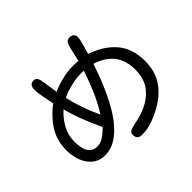

<svg xmlns="http://www.w3.org/2000/svg" viewBox="-185 -1073 1370 1370"><g transform="rotate(-45 500.0 -388.0)"><path d="M537.1 41Q489.3 41 489.3 -5.9Q489.3 -28.3 507.3 -36.6Q525.4 -44.9 543 -48.8Q567.4 -53.7 590.3 -59.1Q613.3 -64.5 636.7 -72.3Q727.5 -103.5 779.8 -164.6Q832 -225.6 832 -324.2Q832 -418 784.7 -477.1Q737.3 -536.1 649.4 -563.5Q635.7 -522.5 615.7 -468.8Q595.7 -415 568.8 -356Q542 -296.9 508.8 -241.2Q475.6 -185.5 435.5 -140.6Q395.5 -95.7 348.6 -68.8Q301.8 -42 247.1 -42Q202.1 -42 169.9 -61.5Q137.7 -81.1 116.7 -113.3Q95.7 -145.5 85.9 -184.6Q76.2 -223.6 76.2 -262.7Q76.2 -360.4 123.5 -435.5Q170.9 -510.7 247.1 -567.4Q240.2 -604.5 230.5 -649.9Q220.7 -695.3 220.7 -732.4Q220.7 -752.9 230 -767.1Q239.3 -781.2 261.7 -781.2Q282.2 -781.2 291 -768.1Q299.8 -754.9 302.7 -737.3Q305.7 -719.7 307.6 -705.1L322.3 -608.4Q372.1 -629.9 425.8 -643.1Q479.5 -656.2 533.2 -656.2Q546.9 -656.2 561 -655.8Q575.2 -655.3 588.9 -654.3L612.3 -757.8Q617.2 -778.3 626.5 -797.9Q635.7 -817.4 662.1 -817.4Q706.1 -817.4 706.1 -771.5Q706.1 -764.6 701.7 -746.1Q697.3 -727.5 691.4 -706.1Q685.5 -684.6 680.2 -666Q674.8 -647.5 672.9 -639.6Q790 -600.6 857.4 -522Q924.8 -443.4 924.8 -315.4Q924.8 -220.7 881.3 -150.4Q837.9 -80.1 756.8 -31.2Q708 -2 651.4 19.5Q594.7 41 537.1 41ZM428.7 -271.5Q473.6 -342.8 506.8 -419.9Q540 -497.1 566.4 -577.1H559.6L544.9 -578.1Q489.3 -578.1 439 -565.9Q388.7 -553.7 337.9 -531.2Q353.5 -463.9 376.5 -398.9Q399.4 -334 428.7 -271.5ZM254.9 -126Q278.3 -126 300.8 -137.7Q323.2 -149.4 342.8 -166Q362.3 -182.6 377 -198.2Q343.8 -267.6 315.9 -338.9Q288.1 -410.2 268.6 -484.4Q219.7 -440.4 189.9 -385.3Q160.2 -330.1 160.2 -262.7Q160.2 -230.5 167.5 -198.7Q174.8 -167 195.3 -146.5Q215.8 -126 254.9 -126Z"/></g></svg>

Font: Kosugi Maru
Style: Regular
Weight: 400
Designer: MOTOYA
Version: Version 4.002